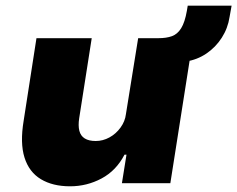

<svg xmlns="http://www.w3.org/2000/svg" viewBox="-20 -643 833 674"><path d="M226 11Q165 11 123.5 -14Q82 -39 66 -90Q50 -141 63 -219L108 -509H302L258 -228Q254 -202 258.5 -184Q263 -166 277.5 -157Q292 -148 316 -148Q341 -148 364 -160.5Q387 -173 403 -195Q419 -217 422 -242L465 -509H658L578 0H408L424 -100H417Q388 -44 336.5 -16.5Q285 11 226 11ZM632 -427 534 -494 537 -509Q564 -509 583.5 -516Q603 -523 616 -544Q629 -565 636 -605L639 -623H793L786 -584Q780 -544 758.5 -510.5Q737 -477 704.5 -455Q672 -433 632 -427Z"/></svg>

Font: Nunito Sans 6pt Black
Style: Italic
Weight: 900
Italic angle: -9°
Version: Version 3.101;gftools[0.9.27]